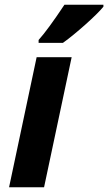

<svg xmlns="http://www.w3.org/2000/svg" viewBox="-20 -786 454 806"><path d="M165 0H18.1L133.8 -545.9H280.8ZM142.1 -618.2Q180.7 -661.1 250.5 -766.1H414.1V-757.8Q391.6 -730.5 338.9 -683.3Q286.1 -636.2 244.1 -606H142.1Z"/></svg>

Font: TypoPRO Open Sans
Style: Bold Italic
Weight: 700
Italic angle: -12°
Foundry: Ascender Corporation
Version: Version 1.10